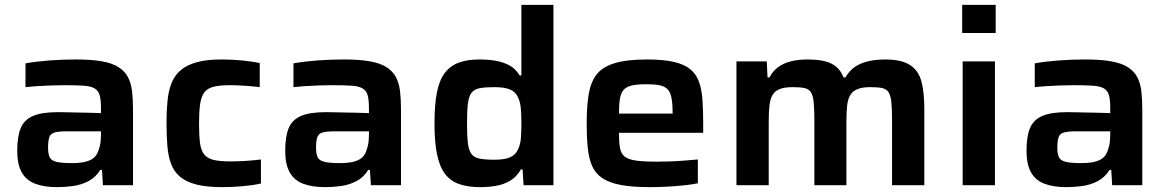

<svg xmlns="http://www.w3.org/2000/svg" viewBox="-20 -763 4806 791"><path d="M215 8Q162 8 125 -6Q88 -20 69.5 -53Q51 -86 51 -142Q51 -201 65.5 -235.5Q80 -270 116.5 -285.5Q153 -301 219 -301Q229 -301 249 -300.5Q269 -300 295 -299.5Q321 -299 347.5 -298.5Q374 -298 396 -297V-317Q396 -352 390.5 -371Q385 -390 369.5 -399Q354 -408 324 -410Q294 -412 246 -412Q222 -412 190.5 -411Q159 -410 130 -408Q101 -406 85 -404V-502Q130 -510 183.5 -514Q237 -518 292 -518Q356 -518 399 -510.5Q442 -503 468 -486.5Q494 -470 507 -445.5Q520 -421 524 -388Q528 -355 528 -312V0H404L400 -63H393Q374 -32 344 -16.5Q314 -1 280 3.5Q246 8 215 8ZM278 -91Q303 -91 322.5 -94.5Q342 -98 356.5 -106Q371 -114 379 -128Q387 -143 391.5 -162.5Q396 -182 396 -208V-222H255Q223 -222 206 -217.5Q189 -213 183.5 -198.5Q178 -184 178 -155Q178 -128 185 -114.5Q192 -101 213.5 -96Q235 -91 278 -91Z M896 8Q831 8 788.5 -3Q746 -14 721.5 -35Q697 -56 685 -87.5Q673 -119 669.5 -161.5Q666 -204 666 -256Q666 -306 670 -347Q674 -388 686.5 -420Q699 -452 724 -473.5Q749 -495 790 -506.5Q831 -518 893 -518Q934 -518 977 -514Q1020 -510 1050 -503V-404Q1027 -407 992.5 -409.5Q958 -412 928 -412Q885 -412 859.5 -405.5Q834 -399 821.5 -382Q809 -365 804.5 -334.5Q800 -304 800 -255Q800 -205 804 -174Q808 -143 821.5 -126.5Q835 -110 861 -104Q887 -98 930 -98Q957 -98 990 -100Q1023 -102 1055 -106V-7Q1025 0 981 4Q937 8 896 8Z M1319 8Q1266 8 1229 -6Q1192 -20 1173.5 -53Q1155 -86 1155 -142Q1155 -201 1169.5 -235.5Q1184 -270 1220.5 -285.5Q1257 -301 1323 -301Q1333 -301 1353 -300.5Q1373 -300 1399 -299.5Q1425 -299 1451.5 -298.5Q1478 -298 1500 -297V-317Q1500 -352 1494.5 -371Q1489 -390 1473.5 -399Q1458 -408 1428 -410Q1398 -412 1350 -412Q1326 -412 1294.5 -411Q1263 -410 1234 -408Q1205 -406 1189 -404V-502Q1234 -510 1287.5 -514Q1341 -518 1396 -518Q1460 -518 1503 -510.5Q1546 -503 1572 -486.5Q1598 -470 1611 -445.5Q1624 -421 1628 -388Q1632 -355 1632 -312V0H1508L1504 -63H1497Q1478 -32 1448 -16.5Q1418 -1 1384 3.5Q1350 8 1319 8ZM1382 -91Q1407 -91 1426.5 -94.5Q1446 -98 1460.5 -106Q1475 -114 1483 -128Q1491 -143 1495.5 -162.5Q1500 -182 1500 -208V-222H1359Q1327 -222 1310 -217.5Q1293 -213 1287.5 -198.5Q1282 -184 1282 -155Q1282 -128 1289 -114.5Q1296 -101 1317.5 -96Q1339 -91 1382 -91Z M1959 8Q1908 8 1872 -4.5Q1836 -17 1813.5 -46.5Q1791 -76 1780.5 -127Q1770 -178 1770 -254Q1770 -331 1780 -382Q1790 -433 1812.5 -462.5Q1835 -492 1870 -505Q1905 -518 1956 -518Q1992 -518 2023 -512.5Q2054 -507 2079 -493.5Q2104 -480 2121 -452H2128V-743H2260V0H2137L2133 -65H2126Q2109 -35 2082.5 -19Q2056 -3 2024 2.5Q1992 8 1959 8ZM2017 -105Q2059 -105 2081.5 -115Q2104 -125 2114 -147Q2124 -168 2126 -194.5Q2128 -221 2128 -255Q2128 -292 2125.5 -318Q2123 -344 2114 -362Q2104 -385 2081 -394.5Q2058 -404 2016 -404Q1978 -404 1955.5 -399.5Q1933 -395 1922 -380Q1911 -365 1907.5 -335Q1904 -305 1904 -255Q1904 -204 1907.5 -174Q1911 -144 1922 -129Q1933 -114 1956 -109.5Q1979 -105 2017 -105Z M2657 8Q2585 8 2537.5 -1Q2490 -10 2461.5 -29Q2433 -48 2419.5 -79Q2406 -110 2401.5 -153.5Q2397 -197 2397 -254Q2397 -323 2405 -373Q2413 -423 2437 -455Q2461 -487 2511.5 -502.5Q2562 -518 2646 -518Q2713 -518 2756 -508Q2799 -498 2823.5 -478Q2848 -458 2859.5 -426.5Q2871 -395 2874 -351.5Q2877 -308 2877 -254V-216H2530Q2530 -178 2534 -154.5Q2538 -131 2553 -118.5Q2568 -106 2600 -101.5Q2632 -97 2689 -97Q2712 -97 2741.5 -98Q2771 -99 2801 -101.5Q2831 -104 2855 -106V-8Q2832 -3 2798.5 0.5Q2765 4 2728 6Q2691 8 2657 8ZM2751 -278V-299Q2751 -338 2746 -361.5Q2741 -385 2729 -396.5Q2717 -408 2696 -412Q2675 -416 2644 -416Q2606 -416 2583.5 -411Q2561 -406 2549.5 -393Q2538 -380 2534 -356.5Q2530 -333 2530 -295H2770Z M3014 0V-510H3139L3142 -444H3150Q3163 -469 3184.5 -485.5Q3206 -502 3237 -510Q3268 -518 3307 -518Q3373 -518 3407 -500Q3441 -482 3455 -444H3463Q3477 -469 3499.5 -485.5Q3522 -502 3554 -510Q3586 -518 3626 -518Q3695 -518 3730 -494.5Q3765 -471 3776.5 -426Q3788 -381 3788 -315V0H3655V-270Q3655 -316 3652 -343.5Q3649 -371 3640 -384Q3631 -397 3613 -400.5Q3595 -404 3565 -404Q3533 -404 3513 -396Q3493 -388 3483 -371.5Q3473 -355 3470 -328Q3467 -301 3467 -263V0H3335V-270Q3335 -316 3332 -343.5Q3329 -371 3320 -384Q3311 -397 3293 -400.5Q3275 -404 3245 -404Q3212 -404 3192 -396Q3172 -388 3162.5 -371.5Q3153 -355 3150 -328Q3147 -301 3147 -263V0Z M3944 -627V-743H4082V-627ZM3946 0V-510H4079V0Z M4373 8Q4320 8 4283 -6Q4246 -20 4227.5 -53Q4209 -86 4209 -142Q4209 -201 4223.5 -235.5Q4238 -270 4274.5 -285.5Q4311 -301 4377 -301Q4387 -301 4407 -300.5Q4427 -300 4453 -299.5Q4479 -299 4505.5 -298.5Q4532 -298 4554 -297V-317Q4554 -352 4548.5 -371Q4543 -390 4527.5 -399Q4512 -408 4482 -410Q4452 -412 4404 -412Q4380 -412 4348.5 -411Q4317 -410 4288 -408Q4259 -406 4243 -404V-502Q4288 -510 4341.5 -514Q4395 -518 4450 -518Q4514 -518 4557 -510.5Q4600 -503 4626 -486.5Q4652 -470 4665 -445.5Q4678 -421 4682 -388Q4686 -355 4686 -312V0H4562L4558 -63H4551Q4532 -32 4502 -16.5Q4472 -1 4438 3.5Q4404 8 4373 8ZM4436 -91Q4461 -91 4480.5 -94.5Q4500 -98 4514.5 -106Q4529 -114 4537 -128Q4545 -143 4549.5 -162.5Q4554 -182 4554 -208V-222H4413Q4381 -222 4364 -217.5Q4347 -213 4341.5 -198.5Q4336 -184 4336 -155Q4336 -128 4343 -114.5Q4350 -101 4371.5 -96Q4393 -91 4436 -91Z"/></svg>

Font: Saira SemiExpanded SemiBold
Style: Regular
Weight: 600
Width: 6
Designer: Hector Gatti with collaboration of the Omnibus-Type team
Foundry: Omnibus-Type
Version: Version 1.101